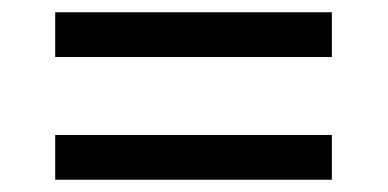

<svg xmlns="http://www.w3.org/2000/svg" viewBox="-20 -479 632 313"><path d="M70 -459H521V-386H70ZM70 -259H521V-186H70Z"/></svg>

Font: usinhala15
Style: Book
Weight: 400
Designer: Jelle Bosma - Monotype Design Team
Foundry: Monotype Imaging Inc.
Version: Version 2.003